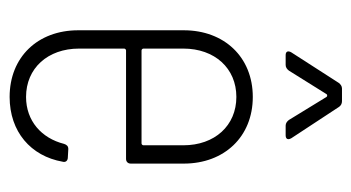

<svg xmlns="http://www.w3.org/2000/svg" viewBox="-190 -550 748 409"><g transform="rotate(90 184.5 -346.0)"><path d="M187 -667 236 -587C239 -583 243 -580 248 -580H269C274 -580 277 -582 277 -586C277 -588 276 -590 275 -592L208 -694C205 -698 201 -700 196 -700H169C164 -700 160 -697 157 -693L92 -592C88 -585 90 -580 98 -580H119C124 -580 128 -583 131 -587L181 -667C182 -669 186 -669 187 -667ZM329 -250V-363C329 -449 272 -510 187 -510C102 -510 45 -449 45 -363V-138C45 -52 102 8 187 8C261 8 313 -37 325 -105C327 -112 322 -116 316 -116L298 -117C292 -117 289 -114 287 -108C275 -60 238 -27 187 -27C126 -27 84 -73 84 -140V-236C84 -238 86 -240 88 -240H319C325 -240 329 -244 329 -250ZM187 -475C248 -475 290 -429 290 -362V-277C290 -275 288 -273 286 -273H88C86 -273 84 -275 84 -277V-362C84 -429 126 -475 187 -475Z"/></g></svg>

Font: Barlow Condensed ExtraLight
Style: Regular
Weight: 275
Width: 3
Designer: Jeremy Tribby
Foundry: Tribby Type
Version: Version 1.422;hotconv 1.0.109;makeotfexe 2.5.65596